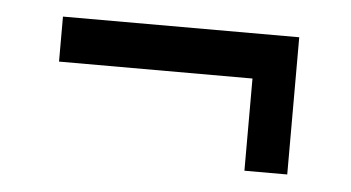

<svg xmlns="http://www.w3.org/2000/svg" viewBox="-30 -465 559 306"><g transform="rotate(5 249.0 -312.0)"><path d="M369.5 -203V-350.5H60V-422.5H438V-203Z"/></g></svg>

Font: Besley* Condensed Semi
Style: Regular
Weight: 600
Width: 3
Designer: Owen Earl
Foundry: indestructible type*
Version: Version 3.000; ttfautohint (v1.8.3)